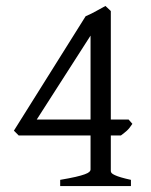

<svg xmlns="http://www.w3.org/2000/svg" viewBox="-20 -628 509 648"><path d="M285.6 -507.8 104 -224.6H285.6ZM426.8 -210Q416.5 -194.3 408 -186.8Q399.4 -179.2 388.2 -170.9H354V-50.8Q354 -46.9 356.9 -43.7Q359.9 -40.5 367.7 -36.9Q375.5 -33.2 388.7 -29.3Q401.9 -25.4 421.9 -21V0H183.1V-21Q214.8 -26.4 234.9 -31Q254.9 -35.6 266.1 -39.8Q277.3 -43.9 281.5 -47.9Q285.6 -51.8 285.6 -56.2V-170.9H43L26.9 -187L269 -573.2Q289.6 -582 305.7 -591.3Q321.8 -600.6 335.9 -607.9L354 -590.8V-224.6H414.1Z"/></svg>

Font: Gentium Plus Phon
Style: Regular
Weight: 400
Designer: J. Victor Gaultney, Annie Olsen, Iska Routamaa, Becca Hirsbrunner
Foundry: SIL International
Version: Version 5.000